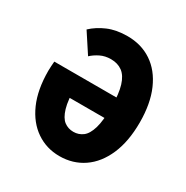

<svg xmlns="http://www.w3.org/2000/svg" viewBox="-156 -795 912 939"><g transform="rotate(30 300.0 -325.5)"><path d="M303 12Q230 12 172 -27.5Q114 -67 81 -141.5Q48 -216 48 -323Q48 -336 49 -349Q50 -362 51 -376H445V-260H182L202 -327Q202 -246 215 -202.5Q228 -159 250.5 -142Q273 -125 303 -125Q332 -125 355 -142Q378 -159 391 -202.5Q404 -246 404 -327Q404 -398 390.5 -442Q377 -486 350.5 -505.5Q324 -525 286 -525Q253 -525 226.5 -512Q200 -499 181 -481L109 -591Q143 -623 190 -643Q237 -663 300 -663Q378 -663 437 -623.5Q496 -584 529 -508.5Q562 -433 562 -327Q562 -220 529 -144Q496 -68 437.5 -28Q379 12 303 12Z"/></g></svg>

Font: Source Code Pro ExtraLight ExtraBold
Style: Regular
Weight: 800
Monospace: yes
Version: Version 1.018;hotconv 1.0.116;makeotfexe 2.5.65601